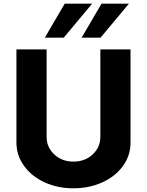

<svg xmlns="http://www.w3.org/2000/svg" viewBox="-20 -1020 804 1050"><path d="M225.1 -814 334 -1000H483.9L328.6 -814ZM426.3 -814 535.2 -1000H685.1L529.8 -814ZM381.3 9.8Q295.4 9.8 223.9 -22.9Q152.3 -55.7 111.1 -113.3Q69.8 -170.9 69.8 -240.2V-750H234.9V-271.5Q234.9 -214.4 277.1 -175.3Q319.3 -136.2 381.3 -136.2Q444.3 -136.2 486.6 -175.3Q528.8 -214.4 528.8 -271.5V-750H693.8V-240.2Q693.8 -170.4 653.1 -113.3Q612.3 -56.2 540.5 -23.2Q468.8 9.8 381.3 9.8Z"/></svg>

Font: Now
Style: Bold
Weight: 700
Designer: Alfredo Marco Pradil
Foundry: Alfredo Marco Pradil
Version: Version 1.002;PS 001.002;hotconv 1.0.88;makeotf.lib2.5.64775